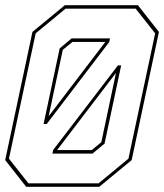

<svg xmlns="http://www.w3.org/2000/svg" viewBox="-35 -720 632 740"><path d="M66 0 -15 -103 90 -597 215 -700H496.5L577.5 -597L472.5 -103L347.5 0ZM185 -141.5H318.5L355.5 -172L412 -439ZM167 -128 170 -142 419.5 -468H432L368 -166.5L321.5 -128ZM74.5 -13.5H345L460 -108.5L563 -591.5L488 -686.5H217.5L102.5 -591.5L-0.5 -108.5ZM133 -242 195 -533.5 241 -572H389L386 -558L145 -242ZM152.5 -272 371 -558.5H244.5L207 -528Z"/></svg>

Font: Tourney Thin
Style: Italic
Weight: 100
Italic angle: -12°
Designer: Tyler Finck
Foundry: Etcetera Type Co
Version: Version 1.015